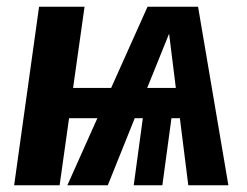

<svg xmlns="http://www.w3.org/2000/svg" viewBox="-20 -550 733 570"><path d="M514 -199H489L462 0H377L404 -199H380L300 0H180L269 -199H185L157 0H22L96 -530H231L197 -289H310L418 -530H568L658 0H539ZM502 -289 482 -450 417 -289Z"/></svg>

Font: Fira Sans Condensed SemiBold
Style: Italic
Weight: 600
Width: 3
Italic angle: -8°
Designer: bBox Type GmbH & Carrois Corporate GbR & Edenspiekermann AG
Foundry: bBox Type GmbH & Carrois Corporate GbR & Edenspiekermann AG
Version: Version 4.301